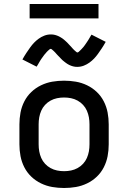

<svg xmlns="http://www.w3.org/2000/svg" viewBox="-20 -931 640 959"><path d="M300 8Q270 8 241 3Q212 -2 185 -15Q158 -28 136.5 -48.5Q115 -69 101.5 -95.5Q88 -122 82.5 -151Q77 -180 77 -210V-310Q77 -340 82.5 -369Q88 -398 101.5 -424.5Q115 -451 136.5 -471.5Q158 -492 185 -505Q212 -518 241 -523Q270 -528 300 -528Q330 -528 359 -523Q388 -518 415 -505Q442 -492 463.5 -471.5Q485 -451 498.5 -424.5Q512 -398 517.5 -369Q523 -340 523 -310V-210Q523 -180 517.5 -151Q512 -122 498.5 -95.5Q485 -69 463.5 -48.5Q442 -28 415 -15Q388 -2 359 3Q330 8 300 8ZM300 -76Q318 -76 335 -79.5Q352 -83 367.5 -91.5Q383 -100 395 -113Q407 -126 414 -142Q421 -158 424 -175Q427 -192 427 -210V-310Q427 -328 424 -345Q421 -362 414 -378Q407 -394 395 -407Q383 -420 367.5 -428.5Q352 -437 335 -440.5Q318 -444 300 -444Q282 -444 265 -440.5Q248 -437 232.5 -428.5Q217 -420 205 -407Q193 -394 186 -378Q179 -362 176 -345Q173 -328 173 -310V-210Q173 -192 176 -175Q179 -158 186 -142Q193 -126 205 -113Q217 -100 232.5 -91.5Q248 -83 265 -79.5Q282 -76 300 -76ZM366 -597Q361 -597 355.5 -597.5Q350 -598 345 -599.5Q340 -601 335.5 -602.5Q331 -604 326 -606.5Q321 -609 317 -611.5Q313 -614 309 -617Q305 -620 300.5 -623.5Q296 -627 292 -630.5Q288 -634 284.5 -638Q281 -642 277.5 -645.5Q274 -649 270.5 -652.5Q267 -656 263 -660.5Q259 -665 255.5 -669Q252 -673 248.5 -676Q245 -679 240.5 -683Q236 -687 234 -687Q230 -687 227 -684Q224 -681 219.5 -677.5Q215 -674 213 -671Q211 -668 208.5 -665.5Q206 -663 203.5 -660Q201 -657 198.5 -653.5Q196 -650 193.5 -646.5Q191 -643 188 -639Q185 -635 182 -630Q179 -625 176 -620Q173 -615 170 -609.5Q167 -604 163 -598L92 -634Q102 -652 112 -667Q122 -682 131 -694.5Q140 -707 150 -717.5Q160 -728 173 -737.5Q186 -747 201.5 -753Q217 -759 234 -759Q239 -759 244.5 -758.5Q250 -758 255 -756.5Q260 -755 264.5 -753.5Q269 -752 274 -749.5Q279 -747 283 -744.5Q287 -742 291 -739.5Q295 -737 299.5 -733Q304 -729 308 -725.5Q312 -722 315.5 -718.5Q319 -715 322.5 -711Q326 -707 329.5 -703.5Q333 -700 337 -695.5Q341 -691 344.5 -687Q348 -683 351.5 -680Q355 -677 359.5 -673Q364 -669 366 -669Q370 -669 373 -672Q376 -675 380.5 -679Q385 -683 387 -685.5Q389 -688 391.5 -690.5Q394 -693 396.5 -696Q399 -699 401.5 -702.5Q404 -706 406.5 -709.5Q409 -713 412 -717.5Q415 -722 418 -726.5Q421 -731 424 -736Q427 -741 430 -746.5Q433 -752 437 -758L508 -722Q498 -704 488 -689Q478 -674 469 -661.5Q460 -649 450 -638.5Q440 -628 427 -618.5Q414 -609 398.5 -603Q383 -597 366 -597ZM128 -839V-911H472V-839Z"/></svg>

Font: Iosevka SS04 Medium Extended
Style: Regular
Weight: 500
Width: 7
Monospace: yes
Designer: Belleve Invis
Foundry: Belleve Invis
Version: Version 19.0.0; ttfautohint (v1.8.4)